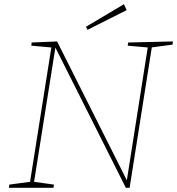

<svg xmlns="http://www.w3.org/2000/svg" viewBox="-20 -888 838 908"><path d="M586 -687 798 -692 796 -677 691 -663 699 -671 593 0H575L239 -669L243 -670L140 -21L135 -29L235 -15L233 0H22L24 -15L129 -29L121 -21L224 -671L229 -663L128 -672L130 -687L250 -692L582 -31L579 -30L680 -672L685 -663L584 -672ZM394 -747 386 -761 566 -868 579 -840Z"/></svg>

Font: Bitter Thin
Style: Italic
Weight: 100
Italic angle: -9°
Designer: Sol Matas, and Bitter project Authors
Foundry: Sol Matas
Version: Version 2.002